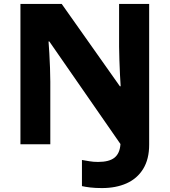

<svg xmlns="http://www.w3.org/2000/svg" viewBox="-20 -734 863 977"><path d="M499 223Q465 223 439.5 220Q414 217 397 213V80Q415 83 435 86.5Q455 90 479 90Q536 90 563 68Q590 46 593 -1L231 -523H227Q229 -499 231 -463Q233 -427 234.5 -388.5Q236 -350 236 -319V0H84V-714H294L590 -295H594Q592 -319 590.5 -355Q589 -391 587.5 -429Q586 -467 586 -496V-714H739V2Q739 76 708.5 125.5Q678 175 624 199Q570 223 499 223Z"/></svg>

Font: Noto Sans Sinhala ExtraBold
Style: Regular
Weight: 800
Designer: Jelle Bosma - Monotype Design Team
Foundry: Monotype Imaging Inc.
Version: Version 2.006; ttfautohint (v1.8.4.7-5d5b)